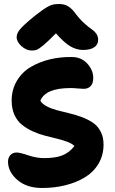

<svg xmlns="http://www.w3.org/2000/svg" viewBox="-20 -874 575 957"><path d="M139.2 -622.1Q111.3 -622.1 87.2 -643.8Q63 -665.5 63 -689Q63 -706.5 78.4 -726.3Q93.8 -746.1 150.9 -793Q179.7 -814.9 189.5 -822.3Q199.2 -829.6 216.1 -839.4Q232.9 -849.1 245.4 -851.6Q257.8 -854 275.9 -854Q301.3 -854 320.6 -842Q339.8 -830.1 358.9 -803.2Q378.4 -777.3 401.1 -757.1Q423.8 -736.8 437.3 -728Q450.7 -719.2 460 -706.1Q469.2 -692.9 469.2 -674.8Q469.2 -651.4 449.5 -638.2Q429.7 -625 394 -625Q361.3 -625 330.3 -643.3Q299.3 -661.6 258.8 -708Q219.7 -668 197 -649.2Q174.3 -630.4 163.8 -626.2Q153.3 -622.1 139.2 -622.1ZM189.9 63Q112.8 63 66.4 22.7Q20 -17.6 20 -68.8Q20 -87.9 31.5 -100.8Q43 -113.8 63 -113.8Q79.1 -113.8 120.6 -99.9Q162.1 -85.9 199.2 -85.9Q256.3 -85.9 290.5 -99.4Q324.7 -112.8 351.1 -146Q340.3 -157.7 316.7 -166.7Q293 -175.8 265.1 -182.6Q237.3 -189.5 205.3 -197.5Q173.3 -205.6 144 -219Q114.7 -232.4 90.8 -251Q66.9 -269.5 52.5 -300.5Q38.1 -331.5 38.1 -372.1Q38.1 -427.7 64.2 -471.4Q90.3 -515.1 133.8 -540.5Q177.2 -565.9 229.5 -578.4Q281.7 -590.8 338.9 -589.8Q385.3 -589.4 415 -557.1Q444.8 -524.9 444.8 -484.9Q444.8 -459 432.1 -445.1Q419.4 -431.2 397 -431.2Q388.7 -431.2 367.9 -433.1Q347.2 -435.1 332 -435.1Q206.5 -435.1 181.2 -372.1Q190.4 -355.5 213.4 -343.8Q236.3 -332 264.6 -324.5Q293 -316.9 325.2 -309.3Q357.4 -301.8 387.5 -290.5Q417.5 -279.3 441.9 -263.2Q466.3 -247.1 481.2 -219.2Q496.1 -191.4 496.1 -153.8Q496.1 -100.1 470.9 -57.9Q445.8 -15.6 402.6 10.3Q359.4 36.1 305.2 49.6Q251 63 189.9 63Z"/></svg>

Font: Shantell Sans Irregular Bouncy
Style: Bold
Weight: 700
Designer: Stephen Nixon, Anya Danilova, Shantell Martin
Foundry: Arrow Type
Version: Version 1.006;[9816181b4]